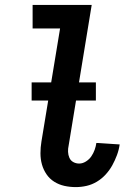

<svg xmlns="http://www.w3.org/2000/svg" viewBox="-20 -755 540 783"><path d="M289 8Q265 8 242.5 3Q220 -2 201 -14Q182 -26 169.5 -44.5Q157 -63 151 -84.5Q145 -106 145 -130Q145 -154 149 -178L225 -639H113V-735H354L260 -162Q257 -149 257.5 -136Q258 -123 263 -111.5Q268 -100 279 -94Q290 -88 303 -88Q317 -88 330.5 -96.5Q344 -105 352.5 -117.5Q361 -130 366 -144Q371 -158 373 -172L468 -166Q465 -144 457 -122.5Q449 -101 438 -81Q427 -61 411 -43.5Q395 -26 375 -14Q355 -2 333 3Q311 8 289 8ZM109 -345V-419H371V-345Z"/></svg>

Font: Iosevka
Style: Bold Italic
Weight: 700
Italic angle: -9°
Monospace: yes
Designer: Belleve Invis
Foundry: Belleve Invis
Version: Version 32.5.0; ttfautohint (v1.8.4)